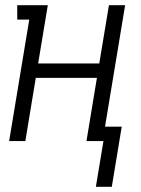

<svg xmlns="http://www.w3.org/2000/svg" viewBox="-20 -540 540 735"><path d="M347 175 376 0H311L351 -242H117L77 0H15L92 -465H46V-520H163L126 -297H360L397 -520H459L382 -55H446L408 175Z"/></svg>

Font: Iosevka Curly Slab Light
Style: Italic
Weight: 300
Italic angle: -9°
Monospace: yes
Designer: Belleve Invis
Foundry: Belleve Invis
Version: Version 22.1.2; ttfautohint (v1.8.4)